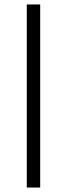

<svg xmlns="http://www.w3.org/2000/svg" viewBox="-20 -770 300 860"><path d="M100 -750H160V70H100Z"/></svg>

Font: Bellota Text
Style: Regular
Weight: 400
Designer: Kemie Guaida
Foundry: Kemie Guaida
Version: Version 4.001